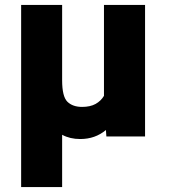

<svg xmlns="http://www.w3.org/2000/svg" viewBox="-20 -548 682 771"><path d="M64.9 -528.3H229.5V-225.6Q229.5 -160.2 250.7 -139.4Q272 -118.7 309.6 -118.7Q342.3 -118.7 363.8 -130.6Q385.3 -142.6 397.5 -163.1V-528.3H562.5V0H407.2L405.3 -25.9Q362.3 10.3 302.2 10.3Q260.7 10.3 229.5 -6.8V203.1H64.9Z"/></svg>

Font: Vazirmatn RD UI Black
Style: Regular
Weight: 900
Designer: Saber Rastikerdar
Foundry: Saber Rastikerdar
Version: Version 33.003